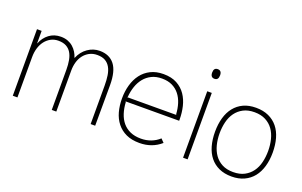

<svg xmlns="http://www.w3.org/2000/svg" viewBox="-97 -1272 2685 1708"><g transform="rotate(20 1245.5 -418.0)"><path d="M871 -384 870 0H827V-364Q827 -416 820.5 -459Q814 -502 796.5 -533Q779 -564 749.5 -581Q720 -598 674 -598Q632 -598 599.5 -580.5Q567 -563 545 -534Q523 -505 512.5 -467.5Q502 -430 502 -389V0H459V-380Q459 -429 451.5 -469.5Q444 -510 426.5 -538.5Q409 -567 379.5 -583Q350 -599 305 -599Q266 -599 234.5 -582Q203 -565 180.5 -536Q158 -507 146 -467.5Q134 -428 134 -382V0H90V-630H134V-513H136Q158 -570 204.5 -605Q251 -640 314 -640Q351 -640 380 -629Q409 -618 430.5 -599Q452 -580 467 -556Q482 -532 490 -505H492Q518 -568 569.5 -604Q621 -640 682 -640Q774 -640 822.5 -578Q871 -516 871 -384Z M1557 -297 1049 -296 1054 -291Q1057 -234 1072.5 -186Q1088 -138 1117 -103.5Q1146 -69 1189 -50Q1232 -31 1290 -31Q1340 -31 1384 -47.5Q1428 -64 1463 -96L1494 -64Q1452 -27 1401 -8.5Q1350 10 1291 10Q1217 10 1164.5 -14.5Q1112 -39 1077.5 -82.5Q1043 -126 1027 -184Q1011 -242 1011 -310Q1011 -378 1028 -438Q1045 -498 1079 -543Q1113 -588 1165 -614Q1217 -640 1286 -640Q1362 -640 1414 -611.5Q1466 -583 1497.5 -536.5Q1529 -490 1543 -431Q1557 -372 1557 -310ZM1517 -337 1512 -341Q1509 -395 1494.5 -441.5Q1480 -488 1452.5 -523Q1425 -558 1384 -578Q1343 -598 1287 -598Q1231 -598 1189.5 -577.5Q1148 -557 1119.5 -522Q1091 -487 1075 -440.5Q1059 -394 1055 -341L1050 -336Z M1723 -846Q1761 -846 1761 -801Q1761 -755 1724 -755Q1686 -755 1686 -801Q1686 -846 1723 -846ZM1745 0H1702V-629H1745Z M2436 -315Q2436 -243 2418.5 -183Q2401 -123 2367 -80.5Q2333 -38 2281.5 -14Q2230 10 2163 10Q2095 10 2043.5 -13.5Q1992 -37 1958 -79.5Q1924 -122 1907 -182Q1890 -242 1890 -315Q1890 -387 1907 -447Q1924 -507 1958.5 -550Q1993 -593 2043.5 -616.5Q2094 -640 2162 -640Q2230 -640 2281.5 -616.5Q2333 -593 2367.5 -550.5Q2402 -508 2419 -448Q2436 -388 2436 -315ZM2393 -315Q2393 -372 2380 -423.5Q2367 -475 2339.5 -513.5Q2312 -552 2268 -575Q2224 -598 2163 -598Q2101 -598 2057.5 -575Q2014 -552 1986 -513.5Q1958 -475 1945.5 -423.5Q1933 -372 1933 -315Q1933 -258 1946 -207Q1959 -156 1986.5 -117Q2014 -78 2057.5 -55Q2101 -32 2163 -32Q2225 -32 2268.5 -55Q2312 -78 2340 -116.5Q2368 -155 2380.5 -206.5Q2393 -258 2393 -315Z"/></g></svg>

Font: TypoPRO Sinkin Sans
Style: 200 X Light
Weight: 200
Designer: Keith Bates
Foundry: K-Type
Version: Sinkin Sans (version 1.0)  by Keith Bates   •   © 2014   www